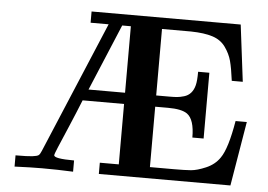

<svg xmlns="http://www.w3.org/2000/svg" viewBox="-50 -752 1140 817"><g transform="rotate(5 520.5 -343.0)"><path d="M40 0V-48Q91 -48 111.5 -50.5Q132 -53 138 -57.5Q144 -62 150 -77L386 -638H309V-686H946L976 -444H929Q922 -498 914 -528Q906 -558 886 -586Q866 -614 830.5 -625.5Q795 -637 738 -638H614V-354H669Q690 -354 702.5 -355Q715 -356 732.5 -361Q750 -366 761.5 -379Q773 -392 778 -412Q783 -431 783 -470H831V-189H783Q783 -266 751 -289Q727 -306 669 -306H614V-48H718Q763 -48 789 -50Q815 -52 852.5 -68Q890 -84 911 -115Q940 -156 960 -275H1008L962 0H400V-48H481V-306H304Q282 -251 255.5 -189Q229 -127 216.5 -97.5Q204 -68 204 -63Q204 -48 290 -48V0Q224 -3 157 -3Q110 -3 40 0ZM325 -354H481V-638H444Z"/></g></svg>

Font: CMU Serif
Style: Bold
Weight: 700
Version: Version 0.7.0